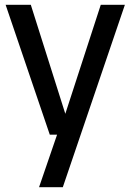

<svg xmlns="http://www.w3.org/2000/svg" viewBox="-20 -564 546 804"><path d="M188.5 0 3.5 -544H109L253.5 -87.5L402 -544H503L243 220H143.5L219 0Z"/></svg>

Font: Encode Sans SmCnd Md
Style: Regular
Weight: 500
Width: 4
Designer: Multiple Designers
Foundry: Impallari Type
Version: Version 3.002; ttfautohint (v1.8.3) -l 8 -r 50 -G 200 -x 14 